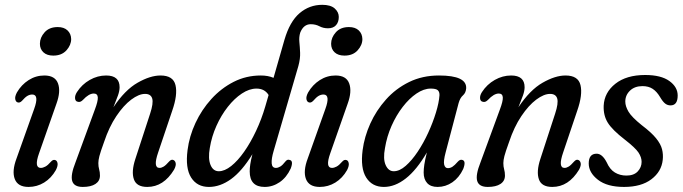

<svg xmlns="http://www.w3.org/2000/svg" viewBox="-20 -748 2762 777"><path d="M195.5 -523Q170 -523 155.8 -536.2Q141.5 -549.5 141.5 -571Q141.5 -596 160.5 -617.2Q179.5 -638.5 213.5 -638.5Q239 -638.5 253.2 -625Q267.5 -611.5 268 -590Q268 -565.5 248.8 -544.2Q229.5 -523 195.5 -523ZM138 -127.5Q117 -68.5 145 -68.5Q153.5 -68.5 163.5 -73.8Q173.5 -79 186 -93.5Q194.5 -103 202.5 -100.5Q210.5 -99 212.8 -88Q215 -77 206 -59.5Q187.5 -27 158.5 -9.2Q129.5 8.5 95.5 8.5Q52 8.5 39.8 -23.5Q27.5 -55.5 47 -107L118 -306.5Q139.5 -365.5 110.5 -365.5Q100.5 -365.5 91 -360Q81.5 -354.5 68.5 -339.5Q60 -331 52 -333.5Q44 -335.5 41.8 -346.2Q39.5 -357 48.5 -374Q66.5 -405 95.8 -423.8Q125 -442.5 159.5 -442.5Q203 -442.5 214.8 -410.2Q226.5 -378 208.5 -328.5Z M295.5 -336Q285 -337.5 283.8 -349.5Q282.5 -361.5 291.5 -375.5Q311.5 -406.5 343.2 -424.5Q375 -442.5 409.5 -442.5Q464 -442.5 464 -395Q464 -380.5 457.5 -362Q451 -343.5 439 -314Q485.5 -384 536.8 -413.2Q588 -442.5 629.5 -442.5Q681 -442.5 690.2 -403.5Q699.5 -364.5 677 -300L620 -131Q598.5 -68.5 625.5 -68.5Q633.5 -68.5 642.2 -73.8Q651 -79 664.5 -94.5Q673 -103.5 680 -101Q688 -99 690.8 -88.8Q693.5 -78.5 684.5 -61.5Q642 8.5 576 8.5Q532.5 8.5 521.8 -22.5Q511 -53.5 527.5 -104L587.5 -288Q601.5 -330.5 596 -349.2Q590.5 -368 567 -368Q542 -368 511 -344.8Q480 -321.5 450.8 -278Q421.5 -234.5 401 -173Q386.5 -133 382.2 -116.2Q378 -99.5 378 -88Q378 -74 381.2 -62.8Q384.5 -51.5 384.5 -37.5Q384.5 -15.5 366.2 -3.5Q348 8.5 315 8.5Q279.5 8.5 272.2 -15.5Q265 -39.5 285.5 -91L363.5 -303.5Q377 -339 375.8 -354.2Q374.5 -369.5 359.5 -369.5Q339.5 -369.5 315.5 -343.5Q305 -333 295.5 -336Z M1156.5 -66Q1139.5 -29.5 1111.5 -10.5Q1083.5 8.5 1051 8.5Q990.5 8.5 990.5 -54.5Q990.5 -67 992.8 -83Q995 -99 1001.5 -124Q959 -55 915 -23.2Q871 8.5 825.5 8.5Q777.5 8.5 753.5 -29.5Q729.5 -67.5 739 -140.5Q746 -196.5 771 -250.2Q796 -304 835.5 -347.5Q875 -391 925.8 -416.8Q976.5 -442.5 1035.5 -442.5Q1065 -442.5 1087 -433L1131 -586.5Q1152.5 -660.5 1192.2 -694.5Q1232 -728.5 1284 -728.5Q1318 -728.5 1334.5 -713.8Q1351 -699 1351 -679.5Q1351 -658.5 1339.8 -646Q1328.5 -633.5 1307.5 -633.5Q1288 -633.5 1272.5 -641.8Q1257 -650 1237.5 -650Q1208.5 -650 1195 -616Q1189.5 -598 1191.5 -578.2Q1193.5 -558.5 1194.5 -534.5Q1195.5 -510.5 1187.5 -481L1087.5 -137.5Q1078 -105.5 1079.5 -87Q1081 -68.5 1096.5 -68.5Q1105 -68.5 1114.2 -74Q1123.5 -79.5 1135.5 -95Q1143 -104 1151 -101Q1169 -98.5 1156.5 -66ZM829 -149Q821.5 -106 832 -80.5Q842.5 -55 865.5 -55Q889 -55 915.8 -76.2Q942.5 -97.5 968.2 -134.2Q994 -171 1016.2 -218.2Q1038.5 -265.5 1053.5 -317L1067 -363.5Q1051 -389.5 1018 -389.5Q989 -389.5 958.8 -369.5Q928.5 -349.5 901.8 -315.5Q875 -281.5 855.8 -238.5Q836.5 -195.5 829 -149Z M1374 -523Q1348.5 -523 1334.2 -536.2Q1320 -549.5 1320 -571Q1320 -596 1339 -617.2Q1358 -638.5 1392 -638.5Q1417.5 -638.5 1431.8 -625Q1446 -611.5 1446.5 -590Q1446.5 -565.5 1427.2 -544.2Q1408 -523 1374 -523ZM1316.5 -127.5Q1295.5 -68.5 1323.5 -68.5Q1332 -68.5 1342 -73.8Q1352 -79 1364.5 -93.5Q1373 -103 1381 -100.5Q1389 -99 1391.2 -88Q1393.5 -77 1384.5 -59.5Q1366 -27 1337 -9.2Q1308 8.5 1274 8.5Q1230.5 8.5 1218.2 -23.5Q1206 -55.5 1225.5 -107L1296.5 -306.5Q1318 -365.5 1289 -365.5Q1279 -365.5 1269.5 -360Q1260 -354.5 1247 -339.5Q1238.5 -331 1230.5 -333.5Q1222.5 -335.5 1220.2 -346.2Q1218 -357 1227 -374Q1245 -405 1274.2 -423.8Q1303.5 -442.5 1338 -442.5Q1381.5 -442.5 1393.2 -410.2Q1405 -378 1387 -328.5Z M1783.5 -131.5Q1774 -96 1777.5 -81.8Q1781 -67.5 1792.5 -67.5Q1802 -67.5 1811 -73.2Q1820 -79 1832.5 -93.5Q1841.5 -103.5 1850 -101Q1867.5 -97.5 1854.5 -64Q1838 -29 1810.5 -10.2Q1783 8.5 1751 8.5Q1723 8.5 1708.8 -7Q1694.5 -22.5 1694.5 -50Q1694.5 -63.5 1697.2 -82Q1700 -100.5 1707.5 -131Q1666 -60 1622.2 -25.8Q1578.5 8.5 1533.5 8.5Q1486 8.5 1462 -29.5Q1438 -67.5 1447.5 -140.5Q1454.5 -194.5 1478.5 -247.8Q1502.5 -301 1542 -345.2Q1581.5 -389.5 1635.5 -416Q1689.5 -442.5 1756.5 -442.5Q1870 -442.5 1866.5 -390Q1865 -372 1853.5 -362Q1842 -352 1836 -331ZM1538 -149Q1529.5 -104.5 1540.8 -79.8Q1552 -55 1573.5 -55Q1597 -55 1622 -77Q1647 -99 1670.5 -134.2Q1694 -169.5 1713 -211Q1732 -252.5 1744.2 -292.5Q1756.5 -332.5 1758.5 -362.5Q1759 -376 1751.8 -382.8Q1744.5 -389.5 1723 -389.5Q1695 -389.5 1665.5 -369.5Q1636 -349.5 1609.8 -315.5Q1583.5 -281.5 1564.5 -238.5Q1545.5 -195.5 1538 -149Z M1934.5 -336Q1924 -337.5 1922.8 -349.5Q1921.5 -361.5 1930.5 -375.5Q1950.5 -406.5 1982.2 -424.5Q2014 -442.5 2048.5 -442.5Q2103 -442.5 2103 -395Q2103 -380.5 2096.5 -362Q2090 -343.5 2078 -314Q2124.5 -384 2175.8 -413.2Q2227 -442.5 2268.5 -442.5Q2320 -442.5 2329.2 -403.5Q2338.5 -364.5 2316 -300L2259 -131Q2237.5 -68.5 2264.5 -68.5Q2272.5 -68.5 2281.2 -73.8Q2290 -79 2303.5 -94.5Q2312 -103.5 2319 -101Q2327 -99 2329.8 -88.8Q2332.5 -78.5 2323.5 -61.5Q2281 8.5 2215 8.5Q2171.5 8.5 2160.8 -22.5Q2150 -53.5 2166.5 -104L2226.5 -288Q2240.5 -330.5 2235 -349.2Q2229.5 -368 2206 -368Q2181 -368 2150 -344.8Q2119 -321.5 2089.8 -278Q2060.5 -234.5 2040 -173Q2025.5 -133 2021.2 -116.2Q2017 -99.5 2017 -88Q2017 -74 2020.2 -62.8Q2023.5 -51.5 2023.5 -37.5Q2023.5 -15.5 2005.2 -3.5Q1987 8.5 1954 8.5Q1918.5 8.5 1911.2 -15.5Q1904 -39.5 1924.5 -91L2002.5 -303.5Q2016 -339 2014.8 -354.2Q2013.5 -369.5 1998.5 -369.5Q1978.5 -369.5 1954.5 -343.5Q1944 -333 1934.5 -336Z M2515 -37.5Q2545 -37.5 2560.8 -54.2Q2576.5 -71 2576.5 -93Q2576.5 -111.5 2563.8 -130.8Q2551 -150 2508.5 -183Q2458 -222 2439.8 -251.2Q2421.5 -280.5 2423 -320Q2425.5 -373.5 2470.2 -409Q2515 -444.5 2591 -444.5Q2655 -444.5 2688.8 -420.2Q2722.5 -396 2722.5 -361.5Q2722.5 -321.5 2693.5 -321.5Q2681.5 -321.5 2672 -328.8Q2662.5 -336 2651 -355.5Q2638 -377.5 2621.2 -388.5Q2604.5 -399.5 2580 -399.5Q2548.5 -399.5 2529.5 -381.2Q2510.5 -363 2510.5 -337Q2510.5 -318 2523.5 -296Q2536.5 -274 2577 -241.5Q2616 -212 2635 -188.5Q2654 -165 2659.2 -144Q2664.5 -123 2662 -101Q2657 -53.5 2616 -22.5Q2575 8.5 2505.5 8.5Q2437 8.5 2399.8 -20.5Q2362.5 -49.5 2362.5 -86.5Q2362.5 -126 2394.5 -126Q2417 -126 2435 -91.5Q2448 -62 2468.5 -49.8Q2489 -37.5 2515 -37.5Z"/></svg>

Font: Fraunces 144pt S100
Style: Italic
Weight: 400
Italic angle: -16°
Version: Version 1.000; ttfautohint (v1.8.3)